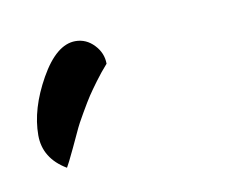

<svg xmlns="http://www.w3.org/2000/svg" viewBox="-34 -100 285 229"><g transform="rotate(-10 108.0 14.5)"><path d="M5 44Q5 12 25 -23.5Q45 -59 68 -59Q81 -59 90.5 -49Q100 -39 100 -26Q92 -17 85 -7.5Q78 2 74 8Q70 14 62.5 27Q55 40 53.5 43.5Q52 47 43 66Q34 85 32 88Q5 72 5 44Z"/></g></svg>

Font: TypoPRO Dancing Script
Style: Bold
Weight: 700
Designer: Pablo Impallari
Foundry: Pablo Impallari. www.impallari.com Igino Marini. www.ikern.com
Version: Version 1.002